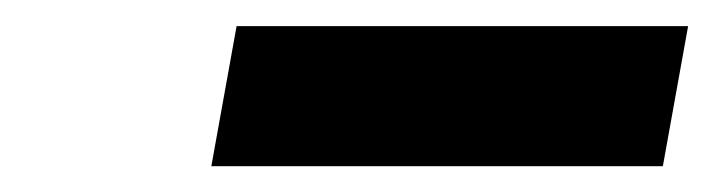

<svg xmlns="http://www.w3.org/2000/svg" viewBox="-20 -884 554 149"><path d="M144 -755 163.6 -863.7H514L494.4 -755Z"/></svg>

Font: Mona Sans
Style: Italic
Weight: 200
Italic angle: -11.6951°
Designer: Deni Anggara
Foundry: GitHub
Version: Version 2.000